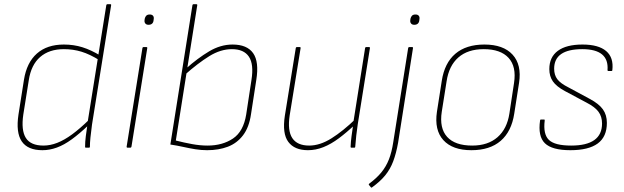

<svg xmlns="http://www.w3.org/2000/svg" viewBox="-20 -703 2971 914"><path d="M182 12Q112 12 83.5 -30Q55 -72 68 -158L94 -323Q107 -405 155.5 -448Q204 -491 284 -491Q331 -491 372.5 -478Q414 -465 458 -438L454 -416Q407 -445 367.5 -457Q328 -469 284 -469Q214 -469 171 -431.5Q128 -394 117 -321L91 -158Q80 -83 103 -46.5Q126 -10 187 -10Q219 -10 252.5 -23Q286 -36 323.5 -63.5Q361 -91 405 -134L401 -107Q359 -67 322 -40Q285 -13 250.5 -0.5Q216 12 182 12ZM388 0Q385 0 385 -4Q385 -28 388.5 -55Q392 -82 396 -108L397 -120L486 -678Q487 -683 492 -683H505Q510 -683 509 -678L418 -110Q413 -73 410.5 -48Q408 -23 408 -4Q408 0 404 0Z M587 0Q582 0 583 -6L658 -474Q659 -479 664 -479H676Q682 -479 681 -474L606 -6Q605 0 600 0ZM687 -585Q677 -585 672 -591Q667 -597 668 -606L669 -614Q671 -623 676.5 -628.5Q682 -634 693 -634Q703 -634 708 -628.5Q713 -623 712 -614L711 -606Q710 -596 704 -590.5Q698 -585 687 -585Z M966 12Q938 12 910 7.5Q882 3 853 -3.5Q824 -10 791 -15L896 -678Q897 -683 902 -683H914Q920 -683 919 -678L817 -34Q856 -24 894.5 -17Q933 -10 968 -10Q1039 -10 1089 -43.5Q1139 -77 1152 -158L1177 -322Q1189 -397 1165 -433Q1141 -469 1084 -469Q1030 -469 976 -435.5Q922 -402 860 -347L865 -376Q921 -426 975.5 -458.5Q1030 -491 1087 -491Q1156 -491 1185 -450Q1214 -409 1200 -322L1175 -160Q1166 -97 1137 -59Q1108 -21 1064.5 -4.5Q1021 12 966 12Z M1446 12Q1382 12 1352.5 -27.5Q1323 -67 1336 -152L1388 -474Q1389 -479 1394 -479H1406Q1412 -479 1411 -474L1359 -154Q1348 -81 1371.5 -45.5Q1395 -10 1452 -10Q1503 -10 1558 -44.5Q1613 -79 1674 -138L1670 -110Q1631 -73 1593.5 -45Q1556 -17 1519.5 -2.5Q1483 12 1446 12ZM1652 0Q1649 0 1649 -4Q1650 -29 1653.5 -55Q1657 -81 1661 -108L1662 -120L1718 -474Q1719 -479 1723 -479H1736Q1742 -479 1741 -474L1683 -111Q1679 -86 1676 -58Q1673 -30 1671 -4Q1671 0 1667 0Z M1923 -474Q1924 -479 1929 -479H1941Q1947 -479 1946 -474L1875 -23Q1866 27 1852 64.5Q1838 102 1814 131.5Q1790 161 1751 189Q1748 192 1746 189L1736 177Q1735 174 1735.5 173.5Q1736 173 1738 171Q1773 145 1795.5 117.5Q1818 90 1831.5 55.5Q1845 21 1852 -26ZM1952 -585Q1942 -585 1937 -591Q1932 -597 1933 -606L1934 -614Q1936 -623 1941.5 -628.5Q1947 -634 1958 -634Q1968 -634 1973 -628.5Q1978 -623 1977 -614L1976 -606Q1975 -596 1969 -590.5Q1963 -585 1952 -585Z M2224 12Q2134 12 2090.5 -36Q2047 -84 2060 -171L2083 -318Q2096 -403 2147.5 -447Q2199 -491 2286 -491Q2376 -491 2420 -443Q2464 -395 2451 -309L2428 -162Q2415 -77 2363.5 -32.5Q2312 12 2224 12ZM2228 -10Q2303 -10 2348.5 -50Q2394 -90 2405 -163L2427 -308Q2439 -386 2401 -427.5Q2363 -469 2283 -469Q2207 -469 2162 -429.5Q2117 -390 2106 -316L2083 -171Q2071 -93 2108.5 -51.5Q2146 -10 2228 -10Z M2695 12Q2608 12 2574 -21Q2540 -54 2551 -130Q2551 -134 2555 -134H2570Q2574 -134 2573 -129Q2565 -64 2593 -37Q2621 -10 2699 -10Q2846 -10 2846 -115Q2846 -148 2829 -171Q2812 -194 2773 -214L2670 -269Q2629 -291 2612 -315.5Q2595 -340 2595 -374Q2595 -431 2635.5 -461Q2676 -491 2753 -491Q2829 -491 2865.5 -460Q2902 -429 2895 -369Q2895 -365 2891 -365H2876Q2872 -365 2872 -369Q2876 -419 2846 -444Q2816 -469 2752 -469Q2618 -469 2618 -376Q2618 -346 2633 -326Q2648 -306 2686 -287L2788 -232Q2831 -209 2850 -182.5Q2869 -156 2869 -118Q2869 -52 2825.5 -20Q2782 12 2695 12Z"/></svg>

Font: Sofia Sans Thin
Style: Italic
Weight: 250
Italic angle: -9°
Version: Version 4.100-B